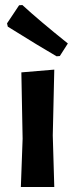

<svg xmlns="http://www.w3.org/2000/svg" viewBox="-20 -744 301 764"><path d="M69 -724Q134 -664 250 -571L218 -521L205 -520Q141 -557 11 -638L8 -651L56 -723ZM63 0 70 -192 65 -456 196 -467 190 -205 196 0Z"/></svg>

Font: Alegreya Sans
Style: Bold
Weight: 700
Designer: Juan Pablo del Peral
Foundry: Huerta Tipografica
Version: Version 2.007